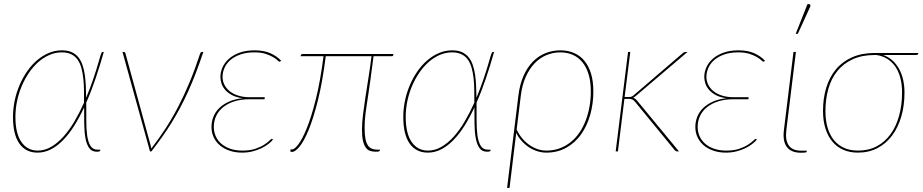

<svg xmlns="http://www.w3.org/2000/svg" viewBox="-20 -746 4546 946"><path d="M473.5 -3.5Q472.5 1.5 456.5 1.5Q432 1.5 419.2 -16.8Q406.5 -35 401 -65.2Q395.5 -95.5 395 -135Q394.5 -174.5 394.5 -217Q371.5 -167.5 345.8 -126.5Q320 -85.5 291.2 -56Q262.5 -26.5 231 -10.2Q199.5 6 164.5 6Q107 6 75.5 -38.5Q44 -83 44 -169.5Q44 -210.5 52.5 -250.8Q61 -291 76.8 -327.5Q92.5 -364 114.2 -395.2Q136 -426.5 162.8 -449.2Q189.5 -472 220.5 -485Q251.5 -498 285 -498Q313.5 -498 333.2 -489Q353 -480 366 -463.8Q379 -447.5 386.5 -425.5Q394 -403.5 397.8 -377.8Q401.5 -352 402.8 -323Q404 -294 404.5 -264.5Q423.5 -309.5 439.2 -356Q455 -402.5 468 -448Q472 -462.5 474.8 -471Q477.5 -479.5 479.2 -483.8Q481 -488 482.5 -489Q484 -490 486 -490H491.5Q472.5 -423 451.2 -360Q430 -297 405 -240.5Q405.5 -196.5 405.2 -154.8Q405 -113 409.2 -80.5Q413.5 -48 425.2 -28.2Q437 -8.5 461 -8.5H474.5ZM166 -4Q200.5 -4 232.2 -22.5Q264 -41 292.8 -73Q321.5 -105 346.8 -148Q372 -191 394 -240Q394 -270.5 393.8 -301Q393.5 -331.5 390.5 -359Q387.5 -386.5 381.2 -410Q375 -433.5 363 -451Q351 -468.5 331.8 -478.2Q312.5 -488 284.5 -488Q253 -488 224 -475.5Q195 -463 169.5 -440.8Q144 -418.5 123.2 -388.2Q102.5 -358 87.5 -322.8Q72.5 -287.5 64.2 -248.5Q56 -209.5 56 -170Q56 -88 85.5 -46Q115 -4 166 -4Z M982 -490Q963 -434 944.8 -386.2Q926.5 -338.5 907.5 -296.5Q888.5 -254.5 868.5 -216.8Q848.5 -179 826.5 -143.2Q804.5 -107.5 779.5 -72.2Q754.5 -37 726 0H719L583.5 -490H590.5Q596 -490 598 -483L721 -34Q724 -24 725.5 -14Q763 -63 795.8 -113.2Q828.5 -163.5 857.8 -219.8Q887 -276 913.8 -340Q940.5 -404 965.5 -480.5Q967.5 -486 969.8 -488Q972 -490 975 -490Z M1362 -444Q1360 -442 1357.5 -442Q1354.5 -442 1347 -449.2Q1339.5 -456.5 1325 -465Q1310.5 -473.5 1288.2 -480.8Q1266 -488 1233.5 -488Q1193.5 -488 1164 -477.5Q1134.5 -467 1115 -450Q1095.5 -433 1086 -411.2Q1076.5 -389.5 1076.5 -367.5Q1076.5 -346.5 1085.8 -328.2Q1095 -310 1112.2 -296.2Q1129.5 -282.5 1154.5 -274.8Q1179.5 -267 1210.5 -267H1284.5L1283.5 -257H1209Q1168 -257 1135.5 -246.8Q1103 -236.5 1080.2 -218.5Q1057.5 -200.5 1045.5 -175.5Q1033.5 -150.5 1033.5 -121Q1033.5 -95 1043.5 -73.5Q1053.5 -52 1072 -36.5Q1090.5 -21 1116.5 -12.5Q1142.5 -4 1174.5 -4Q1212 -4 1238.2 -13Q1264.5 -22 1281.5 -33Q1298.5 -44 1307.5 -53Q1316.5 -62 1319.5 -62Q1321 -62 1323 -60L1325 -58Q1316 -47 1301.2 -35.8Q1286.5 -24.5 1267 -15.2Q1247.5 -6 1223.8 0Q1200 6 1173 6Q1138.5 6 1110.5 -3.8Q1082.5 -13.5 1063 -30.2Q1043.5 -47 1032.8 -70Q1022 -93 1022 -120Q1022 -146 1031.2 -170Q1040.5 -194 1059.8 -213Q1079 -232 1107.8 -245Q1136.5 -258 1175.5 -262Q1144.5 -266 1123.8 -277Q1103 -288 1090 -302.8Q1077 -317.5 1071.5 -334.2Q1066 -351 1066 -367Q1066 -391 1076.5 -414.5Q1087 -438 1108 -456.5Q1129 -475 1160.5 -486.5Q1192 -498 1234.5 -498Q1280 -498 1312 -483.8Q1344 -469.5 1365 -447Z M1918 -480 1917.5 -474Q1917 -469 1909.5 -469H1820.5Q1812.5 -406 1806.2 -360.8Q1800 -315.5 1795 -282.5Q1790 -249.5 1786.5 -226.5Q1783 -203.5 1780.8 -185.2Q1778.5 -167 1777.5 -150.8Q1776.5 -134.5 1776.5 -115.5Q1776.5 -83 1780.5 -62.2Q1784.5 -41.5 1792.8 -29.5Q1801 -17.5 1813.2 -13Q1825.5 -8.5 1841.5 -8.5H1852L1851 -3.5Q1851 -1.5 1847 0Q1843 1.5 1831 1.5Q1815 1.5 1802.5 -3Q1790 -7.5 1781.5 -19.8Q1773 -32 1768.2 -53.2Q1763.5 -74.5 1763.5 -107.5Q1763.5 -139 1768.2 -178.5Q1773 -218 1780 -264Q1787 -310 1795.2 -361.5Q1803.5 -413 1810.5 -469H1585Q1569 -342 1546.5 -252.2Q1524 -162.5 1500.8 -106Q1477.5 -49.5 1455.8 -23.5Q1434 2.5 1419 2.5Q1410.5 2.5 1410.5 -1L1411.5 -10H1420.5Q1431 -10 1450.2 -35Q1469.5 -60 1491.8 -114.8Q1514 -169.5 1536 -256.8Q1558 -344 1574 -469H1461.5L1462 -473Q1462.5 -475.5 1464.5 -477.8Q1466.5 -480 1470.5 -480Z M2396.5 -3.5Q2395.5 1.5 2379.5 1.5Q2355 1.5 2342.2 -16.8Q2329.5 -35 2324 -65.2Q2318.5 -95.5 2318 -135Q2317.5 -174.5 2317.5 -217Q2294.5 -167.5 2268.8 -126.5Q2243 -85.5 2214.2 -56Q2185.5 -26.5 2154 -10.2Q2122.5 6 2087.5 6Q2030 6 1998.5 -38.5Q1967 -83 1967 -169.5Q1967 -210.5 1975.5 -250.8Q1984 -291 1999.8 -327.5Q2015.5 -364 2037.2 -395.2Q2059 -426.5 2085.8 -449.2Q2112.5 -472 2143.5 -485Q2174.5 -498 2208 -498Q2236.5 -498 2256.2 -489Q2276 -480 2289 -463.8Q2302 -447.5 2309.5 -425.5Q2317 -403.5 2320.8 -377.8Q2324.5 -352 2325.8 -323Q2327 -294 2327.5 -264.5Q2346.5 -309.5 2362.2 -356Q2378 -402.5 2391 -448Q2395 -462.5 2397.8 -471Q2400.5 -479.5 2402.2 -483.8Q2404 -488 2405.5 -489Q2407 -490 2409 -490H2414.5Q2395.5 -423 2374.2 -360Q2353 -297 2328 -240.5Q2328.5 -196.5 2328.2 -154.8Q2328 -113 2332.2 -80.5Q2336.5 -48 2348.2 -28.2Q2360 -8.5 2384 -8.5H2397.5ZM2089 -4Q2123.5 -4 2155.2 -22.5Q2187 -41 2215.8 -73Q2244.5 -105 2269.8 -148Q2295 -191 2317 -240Q2317 -270.5 2316.8 -301Q2316.5 -331.5 2313.5 -359Q2310.5 -386.5 2304.2 -410Q2298 -433.5 2286 -451Q2274 -468.5 2254.8 -478.2Q2235.5 -488 2207.5 -488Q2176 -488 2147 -475.5Q2118 -463 2092.5 -440.8Q2067 -418.5 2046.2 -388.2Q2025.5 -358 2010.5 -322.8Q1995.5 -287.5 1987.2 -248.5Q1979 -209.5 1979 -170Q1979 -88 2008.5 -46Q2038 -4 2089 -4Z M2534 -274Q2541 -331 2559.8 -373Q2578.5 -415 2606 -442.8Q2633.5 -470.5 2668 -484.2Q2702.5 -498 2741 -498Q2777.5 -498 2807.5 -485.2Q2837.5 -472.5 2858.8 -447.2Q2880 -422 2891.8 -384Q2903.5 -346 2903.5 -296Q2903.5 -234.5 2887.8 -179.5Q2872 -124.5 2842.5 -83.2Q2813 -42 2769.8 -18Q2726.5 6 2672 6Q2649.5 6 2627.8 -0.8Q2606 -7.5 2586.5 -20.2Q2567 -33 2550.8 -51Q2534.5 -69 2523.5 -91.5L2490.5 180H2478.5ZM2525.5 -107.5Q2538 -81.5 2555 -62Q2572 -42.5 2591.2 -29.8Q2610.5 -17 2631 -10.5Q2651.5 -4 2672 -4Q2707.5 -4 2737.2 -15Q2767 -26 2791.5 -45.5Q2816 -65 2834.5 -92Q2853 -119 2865.5 -151.5Q2878 -184 2884.5 -220.5Q2891 -257 2891 -295.5Q2891 -343 2880.2 -379Q2869.5 -415 2849.8 -439.2Q2830 -463.5 2802.2 -475.8Q2774.5 -488 2740.5 -488Q2705 -488 2672.5 -474.5Q2640 -461 2614.2 -434.2Q2588.5 -407.5 2570.5 -367.5Q2552.5 -327.5 2546 -274Z M3013.5 0ZM3085.5 -490 3057.5 -268H3078.5Q3082.5 -268 3088.2 -268.8Q3094 -269.5 3102.5 -277L3341.5 -482Q3345.5 -486 3349.5 -488Q3353.5 -490 3359.5 -490H3367.5L3112.5 -273Q3105 -267 3099.5 -264.5Q3105.5 -262.5 3109.8 -259.2Q3114 -256 3117.5 -252L3325.5 0H3317.5Q3313.5 0 3311 -1Q3308.5 -2 3304.5 -6L3108.5 -245Q3101.5 -253.5 3094.8 -256.2Q3088 -259 3074.5 -259H3056.5L3024.5 0H3013.5L3074.5 -490Z M3746 -444Q3744 -442 3741.5 -442Q3738.5 -442 3731 -449.2Q3723.5 -456.5 3709 -465Q3694.5 -473.5 3672.2 -480.8Q3650 -488 3617.5 -488Q3577.5 -488 3548 -477.5Q3518.5 -467 3499 -450Q3479.5 -433 3470 -411.2Q3460.5 -389.5 3460.5 -367.5Q3460.5 -346.5 3469.8 -328.2Q3479 -310 3496.2 -296.2Q3513.5 -282.5 3538.5 -274.8Q3563.5 -267 3594.5 -267H3668.5L3667.5 -257H3593Q3552 -257 3519.5 -246.8Q3487 -236.5 3464.2 -218.5Q3441.5 -200.5 3429.5 -175.5Q3417.5 -150.5 3417.5 -121Q3417.5 -95 3427.5 -73.5Q3437.5 -52 3456 -36.5Q3474.5 -21 3500.5 -12.5Q3526.5 -4 3558.5 -4Q3596 -4 3622.2 -13Q3648.5 -22 3665.5 -33Q3682.5 -44 3691.5 -53Q3700.5 -62 3703.5 -62Q3705 -62 3707 -60L3709 -58Q3700 -47 3685.2 -35.8Q3670.5 -24.5 3651 -15.2Q3631.5 -6 3607.8 0Q3584 6 3557 6Q3522.5 6 3494.5 -3.8Q3466.5 -13.5 3447 -30.2Q3427.5 -47 3416.8 -70Q3406 -93 3406 -120Q3406 -146 3415.2 -170Q3424.5 -194 3443.8 -213Q3463 -232 3491.8 -245Q3520.5 -258 3559.5 -262Q3528.5 -266 3507.8 -277Q3487 -288 3474 -302.8Q3461 -317.5 3455.5 -334.2Q3450 -351 3450 -367Q3450 -391 3460.5 -414.5Q3471 -438 3492 -456.5Q3513 -475 3544.5 -486.5Q3576 -498 3618.5 -498Q3664 -498 3696 -483.8Q3728 -469.5 3749 -447Z M3835.5 0ZM3889.5 -490H3901.5L3854.5 -106Q3848 -56 3866 -29.8Q3884 -3.5 3928 -3.5H3955L3954.5 1.5Q3954.5 3.5 3950 5Q3945.5 6.5 3926 6.5Q3878 6.5 3856.8 -22Q3835.5 -50.5 3842.5 -106ZM3900.5 -579.5 3958.5 -725.5H3967Q3971 -725.5 3972.5 -721.5Q3974 -717.5 3971.5 -712L3911 -579.5Z M4332 -475Q4358 -465.5 4377.5 -447.8Q4397 -430 4410.2 -405.8Q4423.5 -381.5 4430 -352Q4436.5 -322.5 4436.5 -290Q4436.5 -226 4420.8 -172Q4405 -118 4375.5 -78.2Q4346 -38.5 4303.2 -16.2Q4260.5 6 4206.5 6Q4166.5 6 4134.8 -8Q4103 -22 4081 -48.5Q4059 -75 4047 -113Q4035 -151 4035 -199.5Q4035 -261.5 4051 -314Q4067 -366.5 4098.8 -404.5Q4130.5 -442.5 4178.5 -463.8Q4226.5 -485 4290.5 -485H4505L4504.5 -483Q4504 -480 4502 -477.5Q4500 -475 4494.5 -475ZM4424.5 -291.5Q4424.5 -328.5 4416.5 -360.2Q4408.5 -392 4392.5 -416Q4376.5 -440 4352.8 -455.2Q4329 -470.5 4298 -475H4290Q4227 -475 4181 -453.8Q4135 -432.5 4105.2 -395.5Q4075.5 -358.5 4061.2 -307.8Q4047 -257 4047 -198.5Q4047 -152.5 4057.8 -116.5Q4068.5 -80.5 4089 -55.5Q4109.5 -30.5 4139.2 -17.2Q4169 -4 4207.5 -4Q4259.5 -4 4299.8 -25.2Q4340 -46.5 4367.8 -84.8Q4395.5 -123 4410 -175.8Q4424.5 -228.5 4424.5 -291.5Z"/></svg>

Font: Lato Hairline
Style: Italic
Weight: 100
Italic angle: -7°
Designer: Lukasz Dziedzic
Foundry: tyPoland Lukasz Dziedzic
Version: Version 2.007; 2014-02-27